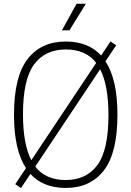

<svg xmlns="http://www.w3.org/2000/svg" viewBox="-20 -964 680 994"><path d="M588 -370Q588 -172.5 517.8 -81.8Q447.5 9 320.5 9Q203.5 9 137.5 -63.5L88.5 9.5L59 -10.5L114.5 -93.5Q52.5 -187.5 52.5 -370Q52.5 -567.5 122.8 -658.2Q193 -749 320.5 -749Q437.5 -749 503.5 -676.5L552 -749.5L581.5 -729.5L526 -646.5Q588 -552.5 588 -370ZM142 -134.5 478 -638.5Q424.5 -708 320.5 -708Q214 -708 156.5 -630.5Q99 -553 99 -372Q99 -218 142 -134.5ZM541.5 -368Q541.5 -522 498.5 -605.5L162.5 -101.5Q216 -32 320.5 -32Q427 -32 484.2 -109.5Q541.5 -187 541.5 -368ZM300.5 -807 376.5 -944.5H424.5L339.5 -807Z"/></svg>

Font: Encode Sans Semi Condensed ExLight
Style: Regular
Weight: 275
Width: 4
Designer: Multiple Designers
Foundry: Impallari Type
Version: Version 2.000